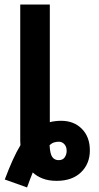

<svg xmlns="http://www.w3.org/2000/svg" viewBox="-20 -785 433 844"><path d="M1 4Q19 -44 36 -81.5Q53 -119 70 -147Q69 -156 69 -165Q69 -174 69 -183V-765H199V-248Q222 -254 249 -254Q305 -254 340 -218.5Q375 -183 375 -124Q375 -65 336 -27.5Q297 10 229 10Q194 10 168 0Q142 -10 124 -27Q118 -13 112 3.5Q106 20 99 39ZM238 -81Q256 -81 264.5 -93.5Q273 -106 273 -122Q273 -140 263 -151Q253 -162 239 -162Q228 -162 218 -159Q208 -156 198 -147Q200 -108 210 -94.5Q220 -81 238 -81Z"/></svg>

Font: Noto Sans ExtraCondensed
Style: Bold
Weight: 700
Width: 2
Designer: Monotype Design Team
Foundry: Monotype Imaging Inc.
Version: Version 2.013; ttfautohint (v1.8.4.7-5d5b)